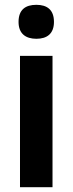

<svg xmlns="http://www.w3.org/2000/svg" viewBox="-20 -777 301 797"><path d="M131 -757C86 -757 57 -737 57 -686C57 -637 87 -616 131 -616C175 -616 204 -637 204 -686C204 -736 176 -757 131 -757ZM198 -545H63V0H198Z"/></svg>

Font: Noto Sans Display SemiCondensed
Style: Bold
Weight: 700
Width: 4
Designer: Monotype Design Team
Foundry: Monotype Imaging Inc.
Version: Version 1.900